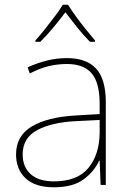

<svg xmlns="http://www.w3.org/2000/svg" viewBox="-20 -783 551 813"><path d="M264 -537Q346 -537 387 -492.5Q428 -448 428 -350V0H406L402 -103H400Q379 -57 334 -23.5Q289 10 208 10Q129 10 88.5 -28Q48 -66 48 -129Q48 -208 114.5 -247.5Q181 -287 299 -294L402 -300V-343Q402 -433 368 -472.5Q334 -512 264 -512Q224 -512 186.5 -503Q149 -494 106 -472L97 -498Q137 -516 178.5 -526.5Q220 -537 264 -537ZM301 -270Q199 -265 137.5 -232Q76 -199 76 -129Q76 -76 110 -45.5Q144 -15 208 -15Q308 -15 354.5 -72Q401 -129 402 -220V-275ZM268 -763Q280 -743 300 -715.5Q320 -688 342 -660.5Q364 -633 382 -612V-606H361Q333 -634 305.5 -668.5Q278 -703 257 -731Q236 -703 207.5 -668.5Q179 -634 151 -606H130V-612Q149 -633 171 -660.5Q193 -688 213.5 -715.5Q234 -743 246 -763Z"/></svg>

Font: Noto Sans Khmer UI Thin
Style: Regular
Weight: 100
Designer: Danh Hong and the Monotype Design Team
Foundry: Monotype Imaging Inc.
Version: Version 2.002; ttfautohint (v1.8.4.7-5d5b)